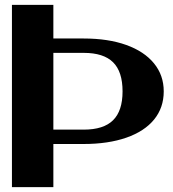

<svg xmlns="http://www.w3.org/2000/svg" viewBox="-20 -769 712 788"><path d="M29 -749H199V-611H323Q424 -611 498 -584.5Q572 -558 612 -509Q652 -460 652 -394Q652 -327 612.5 -278.5Q573 -230 498.5 -204Q424 -178 323 -178H199V-1H29ZM324 -237Q405 -237 444 -275.5Q483 -314 483 -394Q483 -475 444 -513.5Q405 -552 324 -552H199V-237Z"/></svg>

Font: Fahkwang
Style: Bold
Weight: 700
Designer: Suppakit Chalermlarp | Katatrad Co.,Ltd.
Foundry: Cadson Demak Co.,Ltd.
Version: Version 1.000; ttfautohint (v1.6)